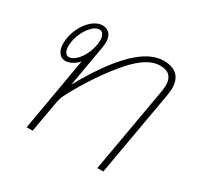

<svg xmlns="http://www.w3.org/2000/svg" viewBox="-126 -713 885 861"><g transform="rotate(30 316.0 -283.0)"><path d="M585 -476Q585 -466 581 -438L504 0H473L550 -438Q554 -464 554 -475Q554 -506 538 -522.5Q522 -539 487 -539Q423 -539 348 -454Q273 -369 202 -245Q186 -217 178 -199.5Q170 -182 166 -159L138 0H107L173 -379Q159 -363 141.5 -353.5Q124 -344 108 -344Q86 -344 73.5 -361.5Q61 -379 61 -407Q61 -446 77.5 -483Q94 -520 120.5 -543Q147 -566 175 -566Q198 -566 211.5 -550.5Q225 -535 225 -507Q225 -500 223 -484L185 -266Q352 -566 491 -566Q537 -566 561 -543.5Q585 -521 585 -476ZM198 -503Q198 -521 191 -532Q184 -543 172 -543Q152 -543 132.5 -522.5Q113 -502 100 -470.5Q87 -439 87 -408Q87 -389 94 -378Q101 -367 112 -367Q132 -367 152 -387.5Q172 -408 185 -440Q198 -472 198 -503Z"/></g></svg>

Font: KoHo ExtraLight
Style: Italic
Weight: 275
Italic angle: -10°
Version: Version 1.000; ttfautohint (v1.6)